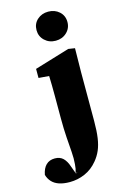

<svg xmlns="http://www.w3.org/2000/svg" viewBox="-239 -808 712 1104"><g transform="rotate(-15 117.0 -255.5)"><path d="M34 234Q-3 234 -29.5 225Q-56 216 -72 198.5Q-88 181 -95 157Q-88 119 -68 99.5Q-48 80 -16 80Q15 80 33.5 98Q52 116 63 150L81 199L66 194H90L79 191Q83 179 85 168Q87 157 88 142Q91 109 88 69.5Q85 30 81.5 -20Q78 -70 78 -133V-267Q78 -302 77.5 -329.5Q77 -357 76 -386L14 -391V-445L222 -508L261 -502L259 -359V-70Q259 -10 253 31Q247 72 234 102Q221 132 200 157Q168 196 124.5 215Q81 234 34 234ZM166 -572Q127 -572 100.5 -597Q74 -622 74 -659Q74 -697 100.5 -721Q127 -745 166 -745Q205 -745 231.5 -721Q258 -697 258 -659Q258 -622 231.5 -597Q205 -572 166 -572Z"/></g></svg>

Font: Source Serif 4 ExtraBold
Style: Regular
Weight: 800
Designer: Frank Grießhammer
Foundry: Adobe Systems Incorporated
Version: Version 4.004;hotconv 1.0.116;makeotfexe 2.5.65601